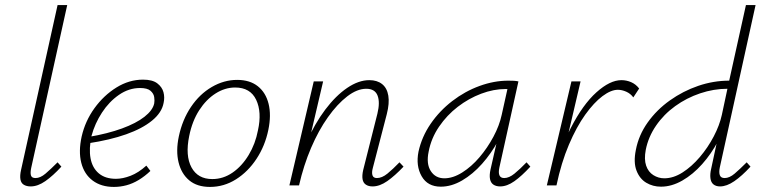

<svg xmlns="http://www.w3.org/2000/svg" viewBox="-20 -731 3006 757"><path d="M101 4Q85 4 74 -2.5Q63 -9 60.5 -24Q58 -39 63 -61L207 -711H245L103 -69Q99 -50 102 -39.5Q105 -29 120 -29Q139 -29 159.5 -46.5Q180 -64 207 -91L222 -74Q189 -38 159 -17Q129 4 101 4Z M429 6Q379 6 345.5 -19Q312 -44 300.5 -89Q289 -134 302 -193Q316 -254 352.5 -304.5Q389 -355 439 -386Q489 -417 544 -417Q581 -417 600 -402.5Q619 -388 624.5 -367.5Q630 -347 625 -325Q618 -287 579.5 -255.5Q541 -224 477.5 -201.5Q414 -179 328 -166L329 -191Q405 -204 461 -224.5Q517 -245 549.5 -270.5Q582 -296 588 -323Q590 -334 588 -348Q586 -362 573.5 -373Q561 -384 532 -384Q488 -384 449 -357Q410 -330 382 -287Q354 -244 341 -196Q330 -145 337 -107Q344 -69 369.5 -47.5Q395 -26 437 -26Q464 -26 495 -38Q526 -50 557 -78L573 -57Q551 -36 527 -21.5Q503 -7 478.5 -0.5Q454 6 429 6Z M808 6Q757 6 726 -20Q695 -46 684 -91Q673 -136 685 -193Q699 -259 733 -309.5Q767 -360 815 -388Q863 -416 915 -416Q965 -416 996.5 -391Q1028 -366 1039 -321.5Q1050 -277 1038 -219Q1025 -156 991.5 -105Q958 -54 910.5 -24Q863 6 808 6ZM817 -25Q860 -25 897 -50.5Q934 -76 960.5 -120Q987 -164 997 -217Q1013 -289 990 -337.5Q967 -386 907 -386Q867 -386 830 -362.5Q793 -339 765.5 -296.5Q738 -254 726 -195Q710 -117 735 -71Q760 -25 817 -25Z M1449 4Q1433 4 1422.5 -3Q1412 -10 1409.5 -24.5Q1407 -39 1412 -61L1468 -283Q1479 -328 1468.5 -354.5Q1458 -381 1424 -381Q1388 -381 1349 -351Q1310 -321 1273 -269Q1236 -217 1206.5 -148Q1177 -79 1159 0H1130Q1153 -91 1187 -167.5Q1221 -244 1262.5 -299Q1304 -354 1349 -384.5Q1394 -415 1436 -415Q1467 -415 1486.5 -399.5Q1506 -384 1511 -354Q1516 -324 1505 -281L1450 -69Q1445 -51 1448.5 -40Q1452 -29 1466 -29Q1486 -29 1507.5 -46.5Q1529 -64 1555 -91L1571 -74Q1537 -38 1507 -17Q1477 4 1449 4ZM1121 0 1217 -410H1254L1158 0Z M1718 5Q1666 5 1642.5 -36Q1619 -77 1630 -133Q1643 -192 1678 -243Q1713 -294 1763 -332.5Q1813 -371 1870.5 -392Q1928 -413 1984 -413Q1996 -413 2006 -412.5Q2016 -412 2024 -410L1949 -71Q1940 -29 1968 -29Q1987 -29 2008.5 -46.5Q2030 -64 2056 -91L2071 -74Q2037 -37 2008 -16.5Q1979 4 1952 4Q1936 4 1925.5 -3Q1915 -10 1912 -25Q1909 -40 1914 -63L1955 -243L1982 -277Q1971 -226 1944 -176Q1917 -126 1880.5 -85Q1844 -44 1802 -19.5Q1760 5 1718 5ZM1732 -28Q1766 -28 1802.5 -51Q1839 -74 1870.5 -111Q1902 -148 1925.5 -192Q1949 -236 1958 -278L1984 -395L2004 -378Q1999 -379 1990 -379.5Q1981 -380 1973 -380Q1926 -380 1877 -361.5Q1828 -343 1785 -310Q1742 -277 1711 -231.5Q1680 -186 1670 -133Q1660 -85 1678.5 -56.5Q1697 -28 1732 -28Z M2152 0Q2183 -134 2230.5 -226.5Q2278 -319 2331.5 -367Q2385 -415 2430 -415Q2450 -415 2468.5 -407Q2487 -399 2500 -382L2477 -347Q2466 -362 2449 -369.5Q2432 -377 2416 -377Q2389 -377 2355.5 -352Q2322 -327 2287.5 -279Q2253 -231 2223 -160.5Q2193 -90 2174 0ZM2136 0 2233 -410H2269L2173 0Z M2586 5Q2554 5 2528 -10.5Q2502 -26 2489.5 -58.5Q2477 -91 2487 -140Q2498 -198 2533.5 -248Q2569 -298 2621 -335Q2673 -372 2733 -392.5Q2793 -413 2855 -413L2921 -711H2959L2818 -71Q2814 -52 2818 -40.5Q2822 -29 2837 -29Q2856 -29 2876.5 -46.5Q2897 -64 2924 -91L2939 -74Q2905 -37 2875 -16.5Q2845 4 2819 4Q2803 4 2793 -4Q2783 -12 2781 -28.5Q2779 -45 2784 -66L2822 -243L2850 -277Q2838 -226 2811.5 -175.5Q2785 -125 2748.5 -84Q2712 -43 2670 -19Q2628 5 2586 5ZM2599 -28Q2635 -28 2671 -51Q2707 -74 2739 -111.5Q2771 -149 2794 -193Q2817 -237 2826 -278L2851 -395L2868 -381H2848Q2794 -381 2740.5 -363Q2687 -345 2642 -312.5Q2597 -280 2566.5 -235.5Q2536 -191 2526 -140Q2519 -103 2527.5 -78Q2536 -53 2556 -40.5Q2576 -28 2599 -28Z"/></svg>

Font: Ysabeau Office ExtraLight
Style: Italic
Weight: 250
Italic angle: -12°
Designer: Christian Thalmann (Catharsis Fonts)
Version: Version 2.001;gftools[0.9.30]; featfreeze: tnum,lnum,ss02